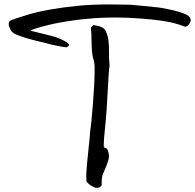

<svg xmlns="http://www.w3.org/2000/svg" viewBox="-20 -853 903 889"><path d="M401.4 -718.3Q399.9 -722.2 401.4 -725.1Q402.8 -728 407 -731.9Q411.1 -735.8 412.1 -736.8Q413.1 -736.8 420.4 -735.6Q427.7 -734.4 429.7 -733.9Q431.6 -733.4 437.7 -731.9Q443.8 -730.5 446.5 -729Q449.2 -727.5 453.9 -725.3Q458.5 -723.1 461.7 -720.2Q464.8 -717.3 467.3 -713.4Q478.5 -692.4 481.7 -668.5Q484.9 -644.5 484.9 -610.4Q484.9 -590.3 484.9 -586.4Q484.9 -585.4 484.9 -584Q484.9 -578.6 486.1 -567.9Q487.3 -557.1 487.3 -551.3Q487.3 -544.4 485.8 -539.1Q483.9 -528.3 480.5 -462.4Q474.1 -330.6 466.3 -260.3Q460.4 -205.6 460.4 -182.1Q460.4 -175.3 460.9 -170.9Q471.7 -166.5 475.6 -164.1Q484.4 -147.5 484.4 -129.9Q484.4 -121.1 481.9 -112.8Q476.6 -91.8 457 -47.9Q450.7 -33.2 450.7 -6.3Q450.7 -4.4 450.7 -0.7Q450.7 2.9 450.7 4.9Q444.3 16.6 428.2 16.6Q422.4 16.6 417 14.6Q391.6 2.9 380.4 -12.7Q379.4 -22 379.4 -34.7Q379.4 -44.4 379.9 -55.2Q381.8 -87.9 388.9 -153.8Q396 -219.7 397.9 -249.5Q402.3 -272.5 410.2 -370.1Q418 -467.8 418 -526.9Q418 -536.1 418 -543.9Q417.5 -567.4 410.6 -585Q404.8 -609.4 404.1 -655.8Q403.3 -702.1 401.4 -718.3ZM583 -831.1Q589.4 -830.6 643.3 -825.7Q697.3 -820.8 717 -818.1Q736.8 -815.4 774.4 -807.1Q812 -798.8 839.4 -787.1Q863.3 -776.4 863.3 -757.3Q855.5 -733.9 839.8 -729Q832.5 -730.5 818.4 -735.8Q804.2 -741.2 796.9 -742.7Q745.6 -758.8 627 -767.6Q569.3 -772 512.7 -772Q462.9 -772 414.1 -768.6Q283.7 -758.8 183.1 -731.9Q127.4 -717.3 121.1 -710.9Q135.3 -707 164.6 -700.2Q193.8 -693.4 216.6 -687.3Q239.3 -681.2 259.3 -673.3Q287.1 -659.2 293 -654.3Q300.8 -647.5 299.8 -643.1Q298.8 -641.1 296.6 -639.4Q294.4 -637.7 291.3 -636.2Q288.1 -634.8 286.6 -633.8Q272.9 -635.3 249 -640.1Q225.1 -645 217.8 -646.5Q199.7 -651.9 146.5 -664.6Q93.3 -677.2 54.2 -693.4Q31.2 -702.6 23.9 -727.1Q19.5 -733.9 20.5 -743.9Q21.5 -753.9 28.8 -757.8Q42 -764.6 106.4 -784.2Q195.3 -811.5 340.8 -826.2Q402.8 -832.5 489.3 -832.5Q528.8 -832.5 583 -831.1Z"/></svg>

Font: Avessa
Style: Medium
Weight: 500
Designer: Arman Khorramak
Foundry: Arman Khorramak
Version: Version 1.000; ttfautohint (v1.8.1)